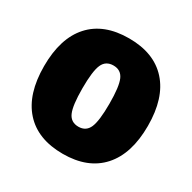

<svg xmlns="http://www.w3.org/2000/svg" viewBox="-158 -866 1030 1030"><g transform="rotate(30 356.5 -350.5)"><path d="M356.9 -708Q511.7 -708 595 -615.7Q678.2 -523.4 678.2 -351.1Q678.2 -178.7 595 -85.9Q511.7 6.8 356.9 6.8Q201.2 6.8 118.2 -85.7Q35.2 -178.2 35.2 -351.1Q35.2 -523.9 118.2 -616Q201.2 -708 356.9 -708ZM356.9 -161.1Q403.3 -161.1 421.6 -202.9Q439.9 -244.6 439.9 -351.1Q439.9 -457.5 421.6 -498.8Q403.3 -540 356.9 -540Q309.6 -540 291.3 -498.8Q272.9 -457.5 272.9 -351.1Q272.9 -244.6 291.3 -202.9Q309.6 -161.1 356.9 -161.1Z"/></g></svg>

Font: Trueno Black
Style: Regular
Weight: 900
Designer: Julieta Ulanovsky
Foundry: Julieta Ulanovsky
Version: Version 3.001b | FøM Fix